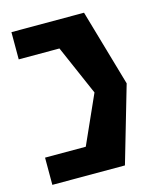

<svg xmlns="http://www.w3.org/2000/svg" viewBox="-106 -694 685 838"><g transform="rotate(-15 237.0 -275.0)"><path d="M354 70 454 -274 354 -620H26V-497H210L308 -272L210 -53H26V70Z"/></g></svg>

Font: Charger
Style: Hemi
Weight: 900
Designer: Jasper
Foundry: Cannot Into Space Fonts
Version: Version 0.99